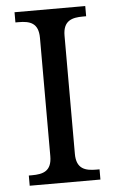

<svg xmlns="http://www.w3.org/2000/svg" viewBox="-52 -750 471 787"><g transform="rotate(-5 183.5 -357.0)"><path d="M38.1 0H329.1V-42H315.9C271.5 -42 233.9 -51.3 233.9 -113.8V-600.1C233.9 -662.6 271.5 -671.9 315.9 -671.9H329.1V-713.9H38.1V-671.9H50.8C97.2 -671.9 132.8 -662.1 132.8 -600.1V-113.8C132.8 -51.8 97.2 -42 50.8 -42H38.1Z"/></g></svg>

Font: The Erased English
Style: Regular
Weight: 400
Designer: Monotype Design team + ligartures altered by 180 Amsterdam
Foundry: Monotype Imaging Inc.
Version: Version 1.030;Glyphs 3.1.2 (3151)